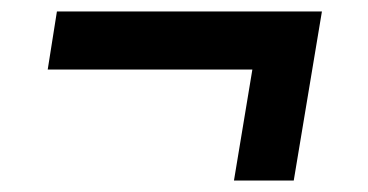

<svg xmlns="http://www.w3.org/2000/svg" viewBox="-20 -376 640 334"><path d="M491 -62 540 -356H79L63 -255H419L387 -62Z"/></svg>

Font: IBM Plex Mono SmBld
Style: Italic
Weight: 600
Italic angle: -9.5°
Monospace: yes
Designer: Mike Abbink, Paul van der Laan, Pieter van Rosmalen
Foundry: Bold Monday
Version: Version 2.004